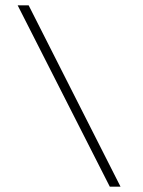

<svg xmlns="http://www.w3.org/2000/svg" viewBox="-20 -651 535 717"><path d="M390 46 46 -631H87L430 46Z"/></svg>

Font: Alumni Sans Thin Light
Style: Regular
Weight: 300
Version: Version 1.018